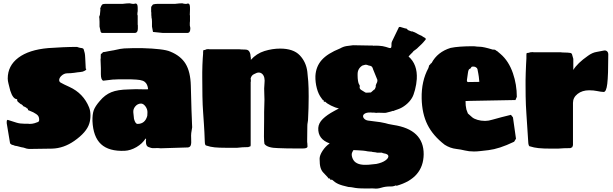

<svg xmlns="http://www.w3.org/2000/svg" viewBox="-20 -869 3648 1142"><path d="M153 17 139 15 120 9Q106 7 93 3Q80 -1 69 -2Q64 -4 59 -6Q54 -8 50 -8Q48 -10 44.5 -12.5Q41 -15 40 -16L20 -136V-144Q20 -156 26 -156Q57 -146 78 -139.5Q99 -133 127 -133Q143 -133 148 -133Q153 -133 155 -132Q172 -132 185 -136Q198 -140 205 -143Q213 -146 213 -156Q213 -172 206 -181Q199 -190 178 -201L150 -213Q144 -213 146.5 -217.5Q149 -222 138 -226Q138 -227 137 -228L136 -229Q133 -230 129.5 -232.5Q126 -235 120 -237L114 -239Q117 -239 117 -240Q117 -243 114 -243Q113 -243 110.5 -246Q108 -249 103 -250Q98 -253 95 -256.5Q92 -260 89 -261Q82 -267 82 -272V-279Q57 -279 41 -330Q35 -354 30.5 -371.5Q26 -389 26 -402Q26 -478 89 -525.5Q152 -573 267 -583Q308 -586 353 -588Q398 -590 438 -590Q445 -588 450 -586Q455 -584 459 -584Q476 -583 478 -575Q480 -567 484 -553Q486 -545 487 -522Q488 -499 490 -461Q493 -460 493 -457Q493 -451 472 -443Q465 -442 457 -440.5Q449 -439 442 -439L422 -436Q400 -433 380 -433Q360 -433 343 -416Q332 -404 332 -392.5Q332 -381 344 -376Q350 -372 362 -366.5Q374 -361 393 -352Q476 -314 510 -230Q514 -220 516 -208Q518 -196 518 -182Q518 -155 511 -134Q495 -82 422 -31Q359 13 290 15Z M722 28Q628 32 581 -11.5Q534 -55 530 -149Q529 -189 537.5 -213Q546 -237 574 -269Q604 -305 642 -320.5Q680 -336 744 -337Q769 -338 787.5 -338.5Q806 -339 816 -338Q845 -337 861 -338Q858 -369 841 -382Q831 -390 813 -393Q795 -396 761 -397H681Q671 -397 670.5 -396.5Q670 -396 661 -396H653L594 -389Q580 -394 580 -428Q580 -434 580 -440.5Q580 -447 580 -463.5Q580 -480 578 -516Q580 -523 579 -534L580 -549Q584 -549 586 -551L591 -557Q592 -559 594 -559Q598 -559 605.5 -560.5Q613 -562 623 -564L645 -568Q653 -570 657 -570Q685 -576 694.5 -578Q704 -580 719 -581Q776 -584 831 -582.5Q886 -581 929.5 -576Q973 -571 993 -562Q1055 -537 1084 -489.5Q1113 -442 1115 -359L1119 -213Q1120 -185 1121 -163.5Q1122 -142 1122 -134L1123 -112Q1119 -92 1117.5 -77.5Q1116 -63 1117 -46Q1119 -16 1114.5 -4.5Q1110 7 1097 8L935 13Q927 11 897 12Q886 13 878 10.5Q870 8 862 5Q848 -1 848 -25V-37Q848 -39 849 -40V-43Q847 -45 846 -45Q826 -14 791.5 6Q757 26 722 28ZM798 -132Q843 -132 856 -180L857 -199Q858 -219 845 -236.5Q832 -254 817 -253Q798 -252 784.5 -236Q771 -220 773 -200L777 -162Q785 -132 798 -132ZM850 -41Q850 -41 850 -41ZM585 -673 579 -679 572 -711V-740L571 -760L570 -766Q570 -775 574 -779L577 -810V-813L576 -818Q578 -824 580.5 -830Q583 -836 587 -841Q592 -846 605 -846H709Q725 -848 732.5 -848.5Q740 -849 744 -849Q752 -849 754 -849Q756 -849 757 -848Q762 -848 763 -847Q765 -846 770 -846H777Q780 -846 781 -847Q782 -848 784 -848H787Q799 -848 799 -823V-803Q798 -797 797.5 -792.5Q797 -788 797 -783Q797 -782 797.5 -781Q798 -780 799 -776V-723Q800 -721 800 -718Q800 -715 800 -700Q800 -675 784 -673ZM949 -673 890 -679 884 -711V-740Q884 -756 881 -766V-771Q880 -772 880 -779V-793Q879 -796 879 -800Q879 -804 879 -820Q879 -821 880 -822Q880 -823 879 -824V-828Q880 -829 881.5 -831Q883 -833 885 -836Q888 -842 892 -843Q903 -846 917 -846H1021Q1038 -848 1045 -848.5Q1052 -849 1055 -849Q1064 -849 1066 -849Q1068 -849 1069 -848Q1073 -848 1074 -847Q1076 -846 1082 -846H1089Q1092 -846 1093 -847Q1094 -848 1096 -848H1099Q1110 -848 1110 -823V-810L1109 -783V-780Q1109 -777 1110 -776V-744L1109 -733V-723Q1109 -714 1110 -713Q1111 -709 1111.5 -706Q1112 -703 1112 -700Q1112 -674 1096 -673Z M1733 14Q1708 14 1683.5 13.5Q1659 13 1634 12Q1570 11 1553 -13Q1552 -18 1551 -29.5Q1550 -41 1550 -57Q1550 -95 1550.5 -115Q1551 -135 1551 -160V-179Q1551 -188 1551 -202.5Q1551 -217 1552 -239Q1554 -277 1552 -310.5Q1550 -344 1553 -371Q1558 -412 1540 -429Q1522 -446 1493 -429Q1483 -425 1478 -418Q1473 -411 1471 -403V-394Q1471 -396 1471.5 -397Q1472 -398 1472 -399V-383H1471V-6Q1470 -4 1470 0Q1469 3 1464 3Q1462 3 1461 4Q1460 5 1459 5Q1458 5 1456 6Q1439 6 1422.5 7Q1406 8 1391 10H1324Q1284 10 1257.5 7.5Q1231 5 1208 -3Q1204 -3 1201 -8Q1198 -15 1198 -28Q1196 -87 1193 -129.5Q1190 -172 1188 -203Q1185 -241 1184 -297.5Q1183 -354 1183 -411V-439L1184 -483L1186 -523L1188 -550Q1188 -553 1188 -559Q1188 -565 1189 -568Q1189 -571 1192 -571Q1200 -571 1208 -576Q1209 -576 1211.5 -576Q1214 -576 1217 -577Q1224 -577 1227 -576H1389Q1397 -576 1403.5 -576Q1410 -576 1414 -575L1442 -574Q1458 -573 1464.5 -559.5Q1471 -546 1471 -529L1472 -526V-513Q1506 -551 1553 -565.5Q1600 -580 1646 -580Q1725 -580 1763 -540Q1801 -500 1808 -442Q1811 -419 1813.5 -384Q1816 -349 1816 -294Q1816 -261 1815 -226.5Q1814 -192 1812 -154Q1812 -149 1810 -140Q1808 -131 1808 -120Q1808 -102 1807.5 -81Q1807 -60 1807 -35Q1807 -29 1807 -24Q1807 -19 1808 -17Q1808 -12 1808.5 -7Q1809 -2 1809 2Q1809 14 1782 14Z M2157 252Q2125 252 2108.5 250.5Q2092 249 2081 246.5Q2070 244 2052 243Q2011 234 1991.5 225Q1972 216 1955 200H1944L1943 193H1935L1928 184Q1913 168 1902.5 157Q1892 146 1886.5 128Q1881 110 1881 75Q1881 55 1898.5 28Q1916 1 1941 -16Q1870 -41 1873 -108Q1875 -137 1900 -161.5Q1925 -186 1968 -209L1994 -223H1998Q1975 -228 1949 -241Q1923 -254 1915 -264H1906V-272Q1905 -272 1904 -272.5Q1903 -273 1901 -273L1892 -285Q1874 -308 1864.5 -344Q1855 -380 1856 -417Q1859 -473 1893.5 -512Q1928 -551 2003 -581Q2022 -592 2041.5 -595Q2061 -598 2080 -600Q2105 -600 2134 -599Q2163 -598 2191 -598H2196Q2200 -598 2200 -597Q2209 -598 2233 -597Q2247 -596 2256 -594.5Q2265 -593 2275 -590L2294 -584Q2305 -581 2307 -587.5Q2309 -594 2308.5 -604Q2308 -614 2311 -621Q2319 -638 2329.5 -659.5Q2340 -681 2353 -708L2360 -709L2390 -700Q2397 -700 2399 -698Q2402 -694 2404 -693Q2406 -692 2407 -690L2427 -682Q2431 -684 2438 -680L2451 -675L2454 -672Q2458 -672 2459 -671Q2462 -668 2462 -668Q2464 -670 2464 -667Q2466 -667 2467 -666L2470 -664L2492 -654L2495 -650Q2499 -650 2499 -649Q2502 -646 2504 -646L2509 -643Q2515 -637 2511 -633Q2504 -625 2498 -617.5Q2492 -610 2467 -587Q2465 -584 2461.5 -581.5Q2458 -579 2456 -577L2441 -566Q2436 -562 2436 -560L2427 -551Q2424 -548 2419 -543Q2414 -538 2410 -533Q2464 -486 2459 -399Q2457 -368 2448.5 -335Q2440 -302 2430 -286Q2417 -264 2394 -245.5Q2371 -227 2347 -219L2327 -212Q2324 -211 2321 -209H2315Q2313 -208 2304.5 -205.5Q2296 -203 2275 -198Q2269 -197 2262 -197.5Q2255 -198 2253 -198Q2240 -198 2232.5 -198.5Q2225 -199 2223 -198Q2218 -197 2210.5 -198.5Q2203 -200 2198 -199Q2168 -202 2154 -195.5Q2140 -189 2139.5 -179Q2139 -169 2149 -160.5Q2159 -152 2176 -151Q2221 -146 2241.5 -142.5Q2262 -139 2271.5 -136.5Q2281 -134 2290 -131.5Q2299 -129 2319 -126Q2501 -99 2500 49Q2498 191 2339 236Q2337 236 2336 234Q2335 232 2330 236Q2329 237 2325 237Q2319 240 2307 240H2300Q2272 240 2248 247.5Q2224 255 2204 252Q2199 251 2190 251.5Q2181 252 2178 252ZM2166 -318 2186 -319 2204 -335 2209 -338 2215 -352V-361Q2217 -366 2218.5 -370.5Q2220 -375 2224 -382V-386L2225 -393L2199 -457Q2195 -474 2184 -477Q2169 -480 2166 -482Q2163 -484 2154 -484Q2152 -484 2147 -482.5Q2142 -481 2135 -479Q2107 -461 2107 -428V-420Q2107 -403 2109.5 -387.5Q2112 -372 2116 -367Q2121 -360 2120 -356Q2119 -352 2119 -350Q2119 -340 2128.5 -334Q2138 -328 2148 -322Q2150 -320 2154 -318.5Q2158 -317 2166 -318ZM2219 106Q2253 99 2272 85.5Q2291 72 2290 59.5Q2289 47 2263 43Q2253 41 2253.5 40Q2254 39 2249 39H2223Q2222 38 2214 37Q2206 36 2197 35Q2186 33 2189 32.5Q2192 32 2184 33Q2171 32 2165.5 31Q2160 30 2155.5 29Q2151 28 2140 27Q2127 26 2110.5 25Q2094 24 2089 24Q2081 24 2081 25Q2081 26 2079 29L2075 37Q2069 49 2075 67.5Q2081 86 2094 96Q2111 109 2139.5 111Q2168 113 2219 106Z M2795 -594Q2799 -594 2804 -593.5Q2809 -593 2816 -592Q2818 -592 2823 -591.5Q2828 -591 2834 -591Q2855 -591 2911 -574H2917Q2924 -574 2928 -571Q2929 -570 2930 -568.5Q2931 -567 2932 -567Q2937 -567 2938 -564L2957 -548Q3006 -506 3031 -433Q3054 -366 3054 -293L3046 -274L2778 -269L2749 -268L2750 -242L2754 -218L2763 -194L2789 -171Q2800 -162 2820.5 -156Q2841 -150 2863 -150H2868Q2885 -150 2910 -157.5Q2935 -165 2963 -172L3019 -186L3031 -171L3049 -44L3038 -26Q2992 -4 2955 8Q2918 20 2886 24Q2858 27 2837.5 29.5Q2817 32 2799 32Q2769 32 2745 26Q2721 20 2695 17Q2658 13 2625 -8Q2555 -62 2522.5 -127.5Q2490 -193 2488 -284Q2486 -387 2528 -464L2533 -481Q2537 -483 2537.5 -484.5Q2538 -486 2539 -486L2541 -490L2547 -494Q2582 -560 2660 -584Q2707 -594 2795 -594ZM2795 -473Q2792 -473 2788 -472.5Q2784 -472 2782 -467Q2780 -461 2773 -459Q2766 -457 2763 -434Q2760 -409 2757.5 -395Q2755 -381 2765 -381L2831 -382L2828 -412L2825 -431L2821 -452Q2821 -456 2819.5 -458Q2818 -460 2817 -464L2807 -471Q2801 -473 2795 -473Z M3261 15Q3211 15 3183 12Q3155 9 3134 2Q3128 2 3126 -3Q3122 -12 3122 -23L3111 -192Q3109 -220 3108 -244Q3107 -268 3106.5 -296.5Q3106 -325 3106 -364V-393L3107 -435L3109 -485L3111 -522Q3111 -539 3111 -543.5Q3111 -548 3112 -551Q3112 -554 3116 -554Q3125 -554 3134 -558Q3136 -558 3138 -558Q3140 -558 3144 -559Q3146 -559 3149.5 -559Q3153 -559 3155 -558H3296Q3311 -558 3316 -558Q3321 -558 3325 -557L3356 -556Q3368 -555 3373.5 -554Q3379 -553 3382 -547L3390 -519V-453Q3414 -493 3477 -537Q3503 -556 3528 -560Q3553 -564 3570 -568Q3582 -571 3590 -564.5Q3598 -558 3598 -545Q3598 -420 3592 -370.5Q3586 -321 3570 -322Q3552 -323 3531.5 -327.5Q3511 -332 3484 -332Q3443 -332 3415.5 -310.5Q3388 -289 3388 -257V-7Q3388 -2 3386 -1Q3385 0 3385 4Q3384 8 3380 8Q3381 8 3377 10L3372 12Q3333 12 3298 15Z"/></svg>

Font: Sigmar
Style: Regular
Weight: 400
Designer: Vernon Adams
Foundry: Vernon Adams
Version: Version 1.000; ttfautohint (v1.8.4.7-5d5b);gftools[0.9.24]